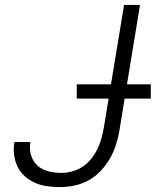

<svg xmlns="http://www.w3.org/2000/svg" viewBox="-20 -755 640 783"><path d="M225 8Q198 8 172.5 4.5Q147 1 124 -9Q101 -19 82 -35.5Q63 -52 52 -74.5Q41 -97 37.5 -123Q34 -149 39 -176H104Q99 -148 106.5 -122.5Q114 -97 132.5 -80Q151 -63 177 -56.5Q203 -50 230 -50Q252 -50 274.5 -56Q297 -62 316.5 -75Q336 -88 351 -106.5Q366 -125 376.5 -146Q387 -167 393 -188.5Q399 -210 403 -232L486 -735H551L467 -223Q462 -194 453 -165Q444 -136 428.5 -109Q413 -82 391 -58.5Q369 -35 342 -20Q315 -5 284.5 1.5Q254 8 225 8ZM595 -353H293V-411H595Z"/></svg>

Font: Iosevka Aile Light
Style: Italic
Weight: 300
Italic angle: -9°
Designer: Belleve Invis
Foundry: Belleve Invis
Version: Version 31.1.0; ttfautohint (v1.8.4)